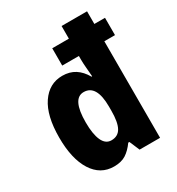

<svg xmlns="http://www.w3.org/2000/svg" viewBox="-183 -874 920 999"><g transform="rotate(-30 277.5 -375.0)"><path d="M210 10Q129 10 83 -62.5Q37 -135 37 -263Q37 -394 84.5 -464Q132 -534 211 -534Q255 -534 287 -513.5Q319 -493 341 -454H345Q343 -481 340.5 -509Q338 -537 338 -559V-580H238V-684H338V-760H491V-684H555V-580H491V0H368L342 -61H335Q310 -26 282 -8Q254 10 210 10ZM266 -115Q306 -115 324 -147.5Q342 -180 342 -249V-273Q342 -405 265 -405Q196 -405 196 -263Q196 -192 213.5 -153.5Q231 -115 266 -115Z"/></g></svg>

Font: Noto Sans Hebrew Condensed ExtraBold
Style: Regular
Weight: 800
Width: 3
Designer: Monotype Design Team
Foundry: Monotype Imaging Inc.
Version: Version 2.004; ttfautohint (v1.8.4.7-5d5b)